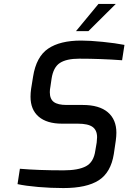

<svg xmlns="http://www.w3.org/2000/svg" viewBox="-20 -949 652 975"><path d="M69 -14 81 -92Q172 -84 303 -84Q378 -84 417 -105Q456 -126 464 -184L471 -225Q473 -245 473 -252Q473 -288 450 -304.5Q427 -321 375 -321H295Q218 -321 176.5 -356.5Q135 -392 135 -458Q135 -477 138 -498L148 -560Q164 -661 224.5 -702Q285 -743 392 -743Q437 -743 501.5 -736.5Q566 -730 612 -721L600 -643Q491 -651 382 -651Q318 -651 284.5 -629.5Q251 -608 242 -550L236 -509Q233 -494 233 -481Q233 -446 253.5 -431Q274 -416 318 -416H400Q484 -416 527.5 -379Q571 -342 571 -275Q571 -258 568 -235L558 -167Q543 -73 481.5 -33.5Q420 6 302 6Q238 6 174 0.5Q110 -5 69 -14ZM480 -929H568L429 -791H366Z"/></svg>

Font: Exo Medium
Style: Italic
Weight: 500
Italic angle: -9°
Designer: Natanael Gama
Foundry: Natanael Gama
Version: Version 1.500; ttfautohint (v1.6)